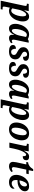

<svg xmlns="http://www.w3.org/2000/svg" viewBox="2144 -2868 939 5318"><g transform="rotate(90 2613.0 -209.5)"><path d="M110 -397Q118 -439 118 -448Q118 -470 107.5 -477Q97 -484 72 -484H55L64 -536H262L238 -414H244Q281 -480 319 -513Q357 -546 417 -546Q477 -546 512.5 -500.5Q548 -455 548 -372Q548 -290 513.5 -201Q479 -112 411.5 -51Q344 10 252 10Q204 10 166 -13Q165 -9 163.5 4.5Q162 18 158 35L144 101Q137 134 137 150Q137 173 147.5 180.5Q158 188 185 188H219L210 240H-26ZM407 -367Q407 -411 396.5 -439.5Q386 -468 360 -468Q332 -468 304 -434.5Q276 -401 254 -352.5Q232 -304 224 -261L186 -81Q195 -70 212.5 -61Q230 -52 249 -52Q294 -52 330.5 -104.5Q367 -157 387 -231.5Q407 -306 407 -367Z M615 -165Q615 -248 650.5 -337Q686 -426 753 -486Q820 -546 908 -546Q942 -546 978.5 -535.5Q1015 -525 1037 -511L1086 -535H1137L1071 -222Q1053 -143 1053 -114Q1053 -91 1061 -79Q1069 -67 1084 -67Q1095 -67 1104.5 -71.5Q1114 -76 1133 -88L1152 -49Q1120 -23 1086 -6.5Q1052 10 1007 10Q966 10 942 -11Q918 -32 918 -70Q918 -92 925 -132H920Q883 -58 844 -24Q805 10 742 10Q681 10 648 -39Q615 -88 615 -165ZM942 -288 977 -455Q969 -469 954 -476.5Q939 -484 921 -484Q872 -484 834.5 -430.5Q797 -377 777 -301Q757 -225 757 -164Q757 -68 803 -68Q829 -68 857 -100Q885 -132 908 -183Q931 -234 942 -288Z M1201 -98Q1201 -141 1231.5 -162Q1262 -183 1305 -183Q1303 -125 1324 -87Q1345 -49 1390 -49Q1429 -49 1453 -70Q1477 -91 1477 -128Q1477 -160 1455.5 -180Q1434 -200 1381 -227Q1321 -259 1291.5 -294.5Q1262 -330 1262 -383Q1262 -458 1319 -502Q1376 -546 1473 -546Q1559 -546 1599 -519.5Q1639 -493 1639 -453Q1639 -378 1529 -378Q1531 -424 1515 -457.5Q1499 -491 1462 -491Q1428 -491 1407.5 -471Q1387 -451 1387 -421Q1387 -391 1409.5 -370.5Q1432 -350 1484 -324Q1545 -294 1572 -257.5Q1599 -221 1599 -168Q1599 -83 1541.5 -36.5Q1484 10 1373 10Q1294 10 1247.5 -18.5Q1201 -47 1201 -98Z M1670 -98Q1670 -141 1700.5 -162Q1731 -183 1774 -183Q1772 -125 1793 -87Q1814 -49 1859 -49Q1898 -49 1922 -70Q1946 -91 1946 -128Q1946 -160 1924.5 -180Q1903 -200 1850 -227Q1790 -259 1760.5 -294.5Q1731 -330 1731 -383Q1731 -458 1788 -502Q1845 -546 1942 -546Q2028 -546 2068 -519.5Q2108 -493 2108 -453Q2108 -378 1998 -378Q2000 -424 1984 -457.5Q1968 -491 1931 -491Q1897 -491 1876.5 -471Q1856 -451 1856 -421Q1856 -391 1878.5 -370.5Q1901 -350 1953 -324Q2014 -294 2041 -257.5Q2068 -221 2068 -168Q2068 -83 2010.5 -36.5Q1953 10 1842 10Q1763 10 1716.5 -18.5Q1670 -47 1670 -98Z M2162 -165Q2162 -248 2197.5 -337Q2233 -426 2300 -486Q2367 -546 2455 -546Q2489 -546 2525.5 -535.5Q2562 -525 2584 -511L2633 -535H2684L2618 -222Q2600 -143 2600 -114Q2600 -91 2608 -79Q2616 -67 2631 -67Q2642 -67 2651.5 -71.5Q2661 -76 2680 -88L2699 -49Q2667 -23 2633 -6.5Q2599 10 2554 10Q2513 10 2489 -11Q2465 -32 2465 -70Q2465 -92 2472 -132H2467Q2430 -58 2391 -24Q2352 10 2289 10Q2228 10 2195 -39Q2162 -88 2162 -165ZM2489 -288 2524 -455Q2516 -469 2501 -476.5Q2486 -484 2468 -484Q2419 -484 2381.5 -430.5Q2344 -377 2324 -301Q2304 -225 2304 -164Q2304 -68 2350 -68Q2376 -68 2404 -100Q2432 -132 2455 -183Q2478 -234 2489 -288Z M2842 -397Q2850 -439 2850 -448Q2850 -470 2839.5 -477Q2829 -484 2804 -484H2787L2796 -536H2994L2970 -414H2976Q3013 -480 3051 -513Q3089 -546 3149 -546Q3209 -546 3244.5 -500.5Q3280 -455 3280 -372Q3280 -290 3245.5 -201Q3211 -112 3143.5 -51Q3076 10 2984 10Q2936 10 2898 -13Q2897 -9 2895.5 4.5Q2894 18 2890 35L2876 101Q2869 134 2869 150Q2869 173 2879.5 180.5Q2890 188 2917 188H2951L2942 240H2706ZM3139 -367Q3139 -411 3128.5 -439.5Q3118 -468 3092 -468Q3064 -468 3036 -434.5Q3008 -401 2986 -352.5Q2964 -304 2956 -261L2918 -81Q2927 -70 2944.5 -61Q2962 -52 2981 -52Q3026 -52 3062.5 -104.5Q3099 -157 3119 -231.5Q3139 -306 3139 -367Z M3348 -193Q3348 -274 3383 -355.5Q3418 -437 3487.5 -491.5Q3557 -546 3655 -546Q3738 -546 3789.5 -496Q3841 -446 3841 -343Q3841 -265 3807 -183Q3773 -101 3704.5 -45.5Q3636 10 3538 10Q3451 10 3399.5 -42Q3348 -94 3348 -193ZM3701 -374Q3701 -481 3636 -481Q3593 -481 3559.5 -429Q3526 -377 3508 -303Q3490 -229 3490 -167Q3490 -59 3556 -59Q3601 -59 3634 -112.5Q3667 -166 3684 -240.5Q3701 -315 3701 -374Z M3988 -394Q3996 -430 3996 -452Q3996 -469 3985.5 -476.5Q3975 -484 3952 -484H3934L3943 -536H4147L4127 -409H4132Q4169 -481 4204.5 -513.5Q4240 -546 4297 -546Q4345 -546 4369 -526Q4393 -506 4393 -469Q4393 -421 4364 -395.5Q4335 -370 4281 -370Q4282 -417 4272.5 -441.5Q4263 -466 4240 -466Q4214 -466 4183.5 -424.5Q4153 -383 4126.5 -316Q4100 -249 4084 -174L4046 0H3904Z M4438 -102Q4438 -134 4449 -191L4509 -469H4440L4451 -519Q4495 -519 4547 -553.5Q4599 -588 4641 -659H4694L4668 -536H4778L4764 -469H4653L4594 -196Q4583 -146 4583 -118Q4583 -95 4595 -82Q4607 -69 4627 -69Q4659 -69 4698 -95L4719 -57Q4683 -25 4644.5 -7.5Q4606 10 4556 10Q4504 10 4471 -19Q4438 -48 4438 -102Z M4798 -191Q4798 -270 4836 -353Q4874 -436 4946 -491Q5018 -546 5115 -546Q5179 -546 5215.5 -515.5Q5252 -485 5252 -431Q5252 -377 5216 -330Q5180 -283 5117 -254.5Q5054 -226 4977 -226H4943Q4940 -207 4940 -182Q4940 -125 4964 -95Q4988 -65 5036 -65Q5077 -65 5113 -88Q5149 -111 5170 -144Q5182 -130 5182 -107Q5182 -81 5161 -53.5Q5140 -26 5098.5 -8Q5057 10 4998 10Q4911 10 4854.5 -41.5Q4798 -93 4798 -191ZM4958 -281Q5026 -281 5072 -321Q5118 -361 5118 -425Q5118 -455 5106.5 -471.5Q5095 -488 5075 -488Q5034 -488 4998.5 -424Q4963 -360 4950 -281Z"/></g></svg>

Font: Noto Serif Narrow
Style: Bold Italic
Weight: 700
Width: 4
Italic angle: -12°
Designer: Monotype Design Team
Foundry: Monotype Imaging Inc.
Version: Version 1.001